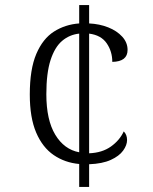

<svg xmlns="http://www.w3.org/2000/svg" viewBox="-20 -734 599 754"><path d="M291 -90Q235 -95 191 -125Q147 -155 122 -213.5Q97 -272 97 -363Q97 -462 122.5 -522Q148 -582 192 -610Q236 -638 291 -642V-714H330V-642Q371 -640 405 -626.5Q439 -613 460 -590Q481 -567 481 -538Q481 -492 421 -491Q421 -532 399 -564Q377 -596 330 -602V-132Q381 -134 415.5 -158.5Q450 -183 466 -218Q479 -205 479 -184Q479 -164 463.5 -142.5Q448 -121 415 -106Q382 -91 330 -89V0H291ZM291 -602Q253 -598 224 -573.5Q195 -549 178.5 -498Q162 -447 162 -364Q162 -263 197 -205Q232 -147 291 -136Z"/></svg>

Font: Noto Serif Sinhala Light
Style: Regular
Weight: 300
Designer: Jelle Bosma - Monotype Design Team
Foundry: Monotype Imaging Inc.
Version: Version 2.007; ttfautohint (v1.8.4.7-5d5b)